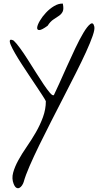

<svg xmlns="http://www.w3.org/2000/svg" viewBox="-20 -880 536 1049"><path d="M54.7 125Q43 95.7 51.8 63.5Q60.5 31.2 80.1 -4.4Q99.6 -40 126 -78.1Q152.3 -116.2 175.8 -156.7Q199.2 -197.3 214.8 -240.2Q230.5 -283.2 230.5 -327.1Q226.6 -335.9 212.9 -356.9Q199.2 -377.9 180.7 -405.8Q162.1 -433.6 140.6 -465.8Q119.1 -498 99.1 -528.8Q79.1 -559.6 63 -587.4Q46.9 -615.2 39.1 -633.8Q31.2 -652.3 34.2 -659.7Q37.1 -667 54.7 -658.2Q68.4 -645.5 88.9 -617.7Q109.4 -589.8 131.3 -555.2Q153.3 -520.5 176.3 -483.9Q199.2 -447.3 218.8 -418.5Q238.3 -389.6 252.9 -372.6Q267.6 -355.5 274.4 -360.4Q284.2 -379.9 303.2 -422.4Q322.3 -464.8 344.7 -515.1Q367.2 -565.4 391.1 -615.7Q415 -666 436 -701.2Q457 -736.3 473.1 -748.5Q489.3 -760.7 495.1 -735.4Q499 -720.7 486.3 -684.1Q473.6 -647.5 450.2 -596.2Q426.8 -544.9 395 -481.9Q363.3 -418.9 328.6 -351.6Q293.9 -284.2 259.3 -216.3Q224.6 -148.4 194.3 -86.4Q164.1 -24.4 141.6 27.3Q119.1 79.1 109.4 114.3Q106.4 124 100.1 133.3Q93.8 142.6 85.9 146.5Q78.1 150.4 69.8 146Q61.5 141.6 54.7 125ZM240.2 -739.3Q208 -715.8 194.8 -715.8Q181.6 -715.8 183.1 -730Q184.6 -744.1 197.8 -766.6Q210.9 -789.1 231 -810.5Q251 -832 275.4 -846.7Q299.8 -861.3 323.2 -860.4Q329.1 -831.1 322.8 -817.4Q316.4 -803.7 303.2 -794.4Q290 -785.2 272.5 -773.9Q254.9 -762.7 240.2 -739.3Z"/></svg>

Font: Nothing You Could Do
Style: Regular
Weight: 400
Version: Version 1.005